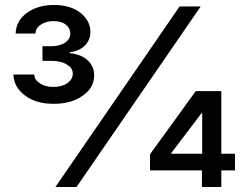

<svg xmlns="http://www.w3.org/2000/svg" viewBox="-20 -753 994 773"><path d="M788 -727 288 0H203L703 -727ZM768 -386H871V-134H926V-67H871V0H793V-67H584V-132ZM791 -297 669 -136V-134H794V-297ZM80 -369Q36 -402 34 -453H118Q118 -432 141 -417Q163 -403 195 -403Q229 -403 251 -418Q273 -434 273 -456Q273 -480 249 -493Q227 -508 187 -508H151V-567H187Q219 -567 242 -581Q263 -596 263 -618Q263 -639 245 -654Q227 -668 196 -668Q165 -668 145 -654Q123 -640 123 -618H43Q44 -668 88 -701Q132 -733 197 -733Q263 -733 303 -702Q344 -670 344 -624Q344 -592 321 -569Q298 -547 261 -543V-539Q309 -534 334 -509Q359 -485 359 -450Q359 -399 313 -368Q268 -335 196 -335Q124 -335 80 -369Z"/></svg>

Font: Sinter Medium
Style: Regular
Weight: 500
Foundry: Adobe & rsms
Version: Version 1.000